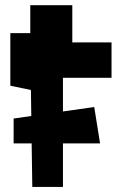

<svg xmlns="http://www.w3.org/2000/svg" viewBox="-20 -716 474 743"><path d="M223.6 -284.7 344.7 -301.8 367.2 -161.1H223.6V7.3H105L102.5 -161.1H32.7V-257.3L101.1 -267.1L99.6 -367.7L20 -384.3V-587.9H97.2V-695.8H259.8V-551.8H411.6V-415H223.6Z"/></svg>

Font: Some Time Later
Style: Regular
Weight: 400
Version: Version 003.300